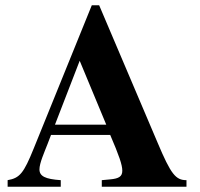

<svg xmlns="http://www.w3.org/2000/svg" viewBox="-20 -710 762 730"><path d="M689 0V-25C648 -25 630 -47 579 -168L357 -690H329L108 -145C70 -51 55 -33 9 -25V0H211V-25C152 -29 130 -40 130 -66C130 -90 149 -132 161 -163L174 -197H399C433 -118 445 -83 445 -61C445 -39 432 -31 399 -28L367 -25V0ZM384 -236H189L283 -479Z"/></svg>

Font: XITS Math
Style: Bold
Weight: 700
Designer: MicroPress Inc., with final additions and corrections provided by Coen Hoffman, Elsevier (retired)
Version: Version 1.105